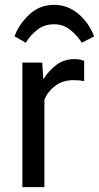

<svg xmlns="http://www.w3.org/2000/svg" viewBox="-20 -772 408 792"><path d="M72.3 0H163.1V-361.3Q177.7 -395.5 208.5 -418.5Q239.3 -441.4 283.2 -441.4Q295.9 -441.4 306.6 -440.4Q317.4 -439.5 327.1 -437.5V-521.5Q322.3 -523.4 310.5 -525.9Q298.8 -528.3 288.1 -528.3Q244.1 -528.3 212.4 -504.2Q180.7 -480 161.1 -447.8H158.2L154.3 -513.7H72.3ZM86.4 -595.7Q104 -625.5 133.3 -648.7Q162.6 -671.9 203.6 -671.9Q242.2 -671.9 271.2 -647.7Q300.3 -623.5 317.4 -595.7L368.2 -621.6Q347.7 -677.2 303.5 -714.6Q259.3 -752 204.1 -752Q142.6 -752 99.9 -711.2Q57.1 -670.4 40 -622.1Z"/></svg>

Font: Roboto Flex
Style: Regular
Weight: 400
Designer: Berlow after Robertson
Foundry: Google
Version: Version 3.200;gftools[0.9.32]